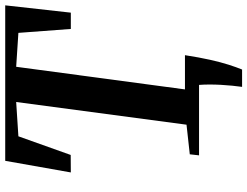

<svg xmlns="http://www.w3.org/2000/svg" viewBox="-126 -657 948 736"><g transform="rotate(-90 348.0 -289.0)"><path d="M383 165Q385.5 148 387.5 127Q389.5 106 390.8 84Q392 62 392 40.2Q392 18.5 390.5 0L350.5 -54H504.5Q496 1 486.8 42.2Q477.5 83.5 468 113.2Q458.5 143 449.5 165ZM120.5 0 124.5 -35.5 238 -48 325 -701 193.5 -692.5 122 -492 55 -491.5 99.5 -743H695.5L667.5 -491.5H605L590 -692.5L460 -701L372.5 -48L492.5 -35.5L489 0Z"/></g></svg>

Font: Merriweather 72pt SemiBold
Style: Italic
Weight: 600
Italic angle: -7.8°
Version: Version 2.101